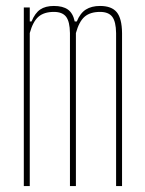

<svg xmlns="http://www.w3.org/2000/svg" viewBox="-20 -625 488 645"><path d="M60 0V-600H80V-553H86Q97.5 -581 115 -593Q132.5 -605 161 -605Q191 -605 208 -593Q225 -581 231 -553H238Q249.5 -581 268.5 -593Q287.5 -605 316 -605Q355 -605 372.2 -584Q389.5 -563 390 -514V0H370V-514Q369.5 -552.5 357 -568.8Q344.5 -585 316 -585Q283 -585 264.2 -568.8Q245.5 -552.5 235 -514V0H215V-514Q214.5 -552.5 202 -568.8Q189.5 -585 161 -585Q128 -585 109.2 -568.8Q90.5 -552.5 80 -514V0Z"/></svg>

Font: Big Shoulders Display Thin Thin
Style: Regular
Weight: 250
Version: Version 2.002